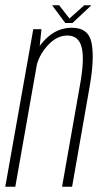

<svg xmlns="http://www.w3.org/2000/svg" viewBox="-41 -707 388 727"><path d="M-21 0H17L107 -510L116 -596.5H85ZM194 0H232L298.5 -379.5Q317 -484.5 306 -543.2Q295 -602 231.5 -602Q175 -602 132.2 -559.5Q89.5 -517 80 -465L94.5 -445Q103 -494 138 -533.2Q173 -572.5 214 -572.5Q257.5 -572.5 268.5 -526.8Q279.5 -481 261.5 -383ZM206 -620H233.5L305 -687H278L222 -637L183 -687H156.5Z"/></svg>

Font: Anybody Condensed ExtraLight
Style: Italic
Weight: 250
Width: 3
Italic angle: -10°
Version: Version 1.113;gftools[0.9.25]